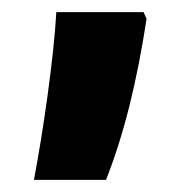

<svg xmlns="http://www.w3.org/2000/svg" viewBox="-20 -160 313 317"><path d="M36 137H155C184 64 206 -24 222 -129L217 -140H73C69 -66 51 59 36 137Z"/></svg>

Font: Noto Sans Devanagari UI ExtraCondensed ExtraBold
Style: Regular
Weight: 800
Width: 2
Designer: Jelle Bosma - Monotype Design Team
Foundry: Monotype Imaging Inc.
Version: Version 2.003